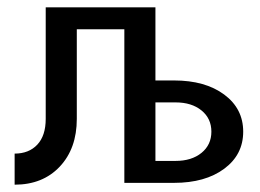

<svg xmlns="http://www.w3.org/2000/svg" viewBox="-20 -500 710 525"><path d="M20 -80Q59 -80 82 -104.5Q105 -129 105 -175V-480H405V-280H456Q541 -280 593 -241.5Q645 -203 645 -140Q645 -77 593 -38.5Q541 0 456 0H320V-420H190V-175Q190 -94 143.5 -44.5Q97 5 20 5ZM405 -220V-60H460Q504 -60 531 -82Q558 -104 558 -140Q558 -176 531 -198Q504 -220 460 -220Z"/></svg>

Font: Glametrix
Style: Bold
Weight: 700
Designer: gluk
Foundry: gluk
Version: Version 0.40